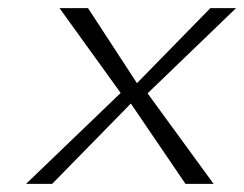

<svg xmlns="http://www.w3.org/2000/svg" viewBox="-20 -471 599 471"><path d="M44 -20H108L301 -217L435 -20H504L342 -242L559 -451H496L316 -267L196 -451H126L276 -243Z"/></svg>

Font: Charger Sport
Style: ExLitNrwObl
Weight: 200
Designer: Jasper
Foundry: Cannot Into Space Fonts
Version: Version 1.1